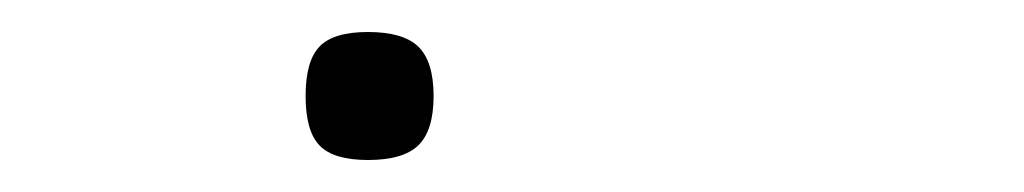

<svg xmlns="http://www.w3.org/2000/svg" viewBox="-20 -334 640 120"><path d="M171 -274Q171 -296 179.8 -305Q188.5 -314 210 -314Q232 -314 241.5 -304.8Q251 -295.5 251 -274Q251 -252.5 241.5 -243.2Q232 -234 210 -234Q188.5 -234 179.8 -243Q171 -252 171 -274Z"/></svg>

Font: JuliaMono
Style: Italic
Weight: 400
Italic angle: -9°
Monospace: yes
Designer: cormullion
Foundry: corm
Version: Version 0.057; ttfautohint (v1.8.4)